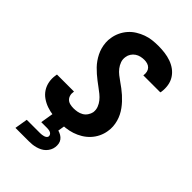

<svg xmlns="http://www.w3.org/2000/svg" viewBox="-281 -842 1162 1162"><g transform="rotate(45 300.0 -261.5)"><path d="M257 8Q228 8 199.5 4.5Q171 1 145 -8Q119 -17 96.5 -32.5Q74 -48 59.5 -70.5Q45 -93 40 -120.5Q35 -148 40 -177Q40 -180 40.5 -182Q41 -184 42 -186H187Q187 -185 187 -184Q187 -183 187 -183Q184 -167 188 -152.5Q192 -138 202 -128.5Q212 -119 226.5 -115.5Q241 -112 257 -112Q272 -112 288.5 -115Q305 -118 320 -126.5Q335 -135 345 -150Q355 -165 358 -180Q361 -202 353.5 -221.5Q346 -241 333.5 -256.5Q321 -272 305 -285Q289 -298 273 -309.5Q257 -321 241 -333.5Q225 -346 210 -359Q195 -372 181 -386.5Q167 -401 155.5 -417.5Q144 -434 135 -452Q126 -470 120.5 -490Q115 -510 113.5 -531.5Q112 -553 116 -574Q120 -600 131.5 -624.5Q143 -649 161 -669.5Q179 -690 202.5 -704.5Q226 -719 251 -728Q276 -737 301.5 -740Q327 -743 353 -743Q381 -743 408.5 -739.5Q436 -736 461.5 -727Q487 -718 508 -702.5Q529 -687 543 -665Q557 -643 561.5 -616Q566 -589 562 -560Q561 -558 561 -556Q561 -554 560 -552H414Q415 -553 415 -553.5Q415 -554 415 -555Q417 -569 414 -582.5Q411 -596 402 -605.5Q393 -615 380 -619Q367 -623 353 -623Q338 -623 322.5 -619.5Q307 -616 293.5 -607Q280 -598 271 -584Q262 -570 260 -555Q256 -533 263 -513.5Q270 -494 282.5 -478Q295 -462 311 -449.5Q327 -437 343.5 -425.5Q360 -414 376 -402Q392 -390 407 -376.5Q422 -363 435.5 -348.5Q449 -334 461 -317.5Q473 -301 482 -283Q491 -265 496.5 -245Q502 -225 503.5 -204Q505 -183 501 -161Q497 -135 485 -110Q473 -85 454 -64.5Q435 -44 411 -29.5Q387 -15 361 -6.5Q335 2 308.5 5Q282 8 257 8ZM92 220 106 137H221Q228 137 235 136Q242 135 249.5 133Q257 131 263 126.5Q269 122 271 115Q272 107 268 100.5Q264 94 258 91Q252 88 244.5 86.5Q237 85 230 85H178L192 0H295L287 48Q301 52 313 59Q325 66 333.5 77Q342 88 344.5 102.5Q347 117 345 131Q343 146 336 159.5Q329 173 318 184Q307 195 293 202Q279 209 264.5 213Q250 217 236 218.5Q222 220 207 220Z"/></g></svg>

Font: Iosevka SS04 Heavy Extended
Style: Italic
Weight: 900
Width: 7
Italic angle: -9°
Monospace: yes
Designer: Belleve Invis
Foundry: Belleve Invis
Version: Version 19.0.0; ttfautohint (v1.8.4)